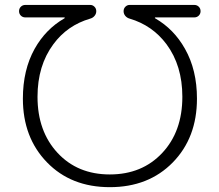

<svg xmlns="http://www.w3.org/2000/svg" viewBox="-20 -774 893 782"><path d="M73.2 -372.1Q73.2 -489.3 121.1 -575.2Q166 -655.3 242.2 -699.2Q244.1 -700.2 243.7 -701.7Q243.2 -703.1 242.2 -703.1H83Q72.3 -703.1 64.9 -710.4Q57.6 -717.8 57.6 -728.5Q57.6 -739.3 64.9 -746.6Q72.3 -753.9 83 -753.9H347.7Q357.4 -753.9 364.7 -746.6Q372.1 -739.3 372.1 -728.5Q372.1 -717.8 365.2 -709.5Q358.4 -701.2 347.7 -698.2Q253.9 -670.9 197.3 -593.8Q132.8 -506.8 132.8 -379.9Q132.8 -239.3 214.4 -151.4Q295.9 -63.5 427.2 -63.5Q558.6 -63.5 640.6 -150.9Q722.7 -238.3 722.7 -379.9Q722.7 -506.8 658.2 -593.8Q600.6 -670.9 507.8 -698.2Q497.1 -701.2 490.2 -709.5Q483.4 -717.8 483.4 -728.5Q483.4 -739.3 490.7 -746.6Q498 -753.9 507.8 -753.9H771.5Q782.2 -753.9 789.6 -746.6Q796.9 -739.3 796.9 -728.5Q796.9 -717.8 789.6 -710.4Q782.2 -703.1 771.5 -703.1H613.3Q611.3 -703.1 610.8 -701.7Q610.4 -700.2 612.3 -699.2Q688.5 -655.3 733.4 -575.2Q782.2 -489.3 782.2 -372.1Q782.2 -212.9 683.6 -112.3Q585 -11.7 427.2 -11.7Q269.5 -11.7 171.4 -112.8Q73.2 -213.9 73.2 -372.1Z"/></svg>

Font: Gen Jyuu Gothic Light
Style: Regular
Weight: 200
Designer: [Source Han Sans]
Ryoko NISHIZUKA  (kana & ideographs); Paul D. Hunt (Latin, Greek & Cyrillic); Wenlong ZHANG  (bopomofo
Version: Version 1.002.20150607